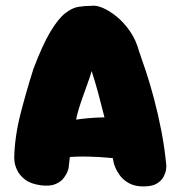

<svg xmlns="http://www.w3.org/2000/svg" viewBox="-20 -664 648 689"><path d="M127 1Q90 -4 70 -19.5Q50 -35 41.5 -53.5Q33 -72 32 -85Q31 -98 31 -98Q33 -175 53.5 -255Q74 -335 100 -417Q133 -504 161 -550.5Q189 -597 214 -616.5Q239 -636 261.5 -639.5Q284 -643 307 -643Q324 -646 348 -636Q372 -626 398 -605Q424 -584 446 -552.5Q468 -521 479 -480Q489 -452 503.5 -408.5Q518 -365 532.5 -310.5Q547 -256 559 -194.5Q571 -133 577 -68Q577 -68 576 -57Q575 -46 568 -31.5Q561 -17 544 -6Q527 5 495 5Q463 5 442 -7Q421 -19 409.5 -35.5Q398 -52 393.5 -64Q389 -76 389 -76Q376 -133 369.5 -173Q363 -213 357 -235Q343 -291 332 -331.5Q321 -372 309 -409Q303 -388 292.5 -359.5Q282 -331 272 -302Q262 -273 256 -249Q249 -211 244.5 -189.5Q240 -168 237.5 -152Q235 -136 232.5 -116Q230 -96 226 -60Q226 -60 222.5 -49.5Q219 -39 209 -25.5Q199 -12 179.5 -3.5Q160 5 127 1ZM146 -87 161 -217Q208 -228 251.5 -234.5Q295 -241 341 -242.5Q387 -244 440 -239L457 -87Q422 -93 381 -97Q340 -101 297.5 -102Q255 -103 216 -99.5Q177 -96 146 -87Z"/></svg>

Font: Sour Gummy Black
Style: Regular
Weight: 900
Version: Version 1.000